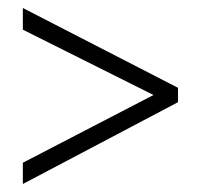

<svg xmlns="http://www.w3.org/2000/svg" viewBox="-20 -595 501 479"><path d="M37 -136 424 -340V-376L37 -575V-521L363 -358L37 -189Z"/></svg>

Font: Noto Sans Malayalam Condensed Light
Style: Regular
Weight: 300
Width: 3
Designer: Jelle Bosma - Monotype Design Team
Foundry: Monotype Imaging Inc.
Version: Version 2.104